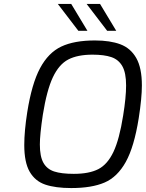

<svg xmlns="http://www.w3.org/2000/svg" viewBox="-20 -947 739 973"><path d="M103 -212Q103 -282 118 -378Q141 -523 183 -601.5Q225 -680 290.5 -711Q356 -742 461 -742Q538 -742 590 -722.5Q642 -703 670.5 -653Q699 -603 699 -514Q699 -450 683 -348Q660 -203 617.5 -126.5Q575 -50 510 -22Q445 6 341 6Q261 6 209.5 -11.5Q158 -29 130.5 -76.5Q103 -124 103 -212ZM604 -361Q619 -453 619 -514Q619 -578 600 -611.5Q581 -645 544.5 -657.5Q508 -670 449 -670Q373 -670 326 -645.5Q279 -621 248 -555.5Q217 -490 197 -365Q182 -265 182 -215Q182 -154 200 -122Q218 -90 254.5 -78Q291 -66 354 -66Q432 -66 478.5 -90Q525 -114 555 -177.5Q585 -241 604 -361ZM273 -927H341L423 -791H377ZM419 -927H487L569 -791H523Z"/></svg>

Font: Exo
Style: Italic
Weight: 400
Italic angle: -9°
Designer: Natanael Gama
Foundry: Natanael Gama
Version: Version 1.500; ttfautohint (v1.6)